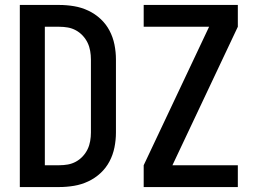

<svg xmlns="http://www.w3.org/2000/svg" viewBox="-20 -755 1040 775"><path d="M60 0V-735H219Q249 -735 279 -730Q309 -725 336.5 -712Q364 -699 386 -678.5Q408 -658 422 -631.5Q436 -605 442 -575Q448 -545 448 -515V-220Q448 -190 442 -160Q436 -130 422 -103.5Q408 -77 386 -56.5Q364 -36 336.5 -23Q309 -10 279 -5Q249 0 219 0ZM161 -88H219Q237 -88 254 -91Q271 -94 286.5 -102.5Q302 -111 314 -124Q326 -137 333.5 -152.5Q341 -168 344 -185.5Q347 -203 347 -220V-515Q347 -532 344 -549.5Q341 -567 333.5 -582.5Q326 -598 314 -611Q302 -624 286.5 -632.5Q271 -641 254 -644Q237 -647 219 -647H161ZM560 0V-88L824 -647H560V-735H940V-647L676 -88H940V0Z"/></svg>

Font: Iosevka Custom Semibold
Style: Regular
Weight: 600
Designer: Belleve Invis
Foundry: Belleve Invis
Version: Version 27.0.2; ttfautohint (v1.8.4)